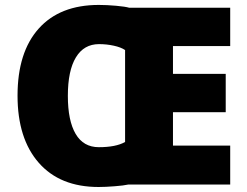

<svg xmlns="http://www.w3.org/2000/svg" viewBox="-20 -745 997 775"><path d="M909.2 0H497.1Q480.5 3.9 443.1 6.8Q405.8 9.8 377.9 9.8Q222.2 9.8 136.5 -87.9Q50.8 -185.5 50.8 -358.9Q50.8 -534.2 136.2 -629.6Q221.7 -725.1 378.9 -725.1Q411.6 -725.1 449 -721.7Q486.3 -718.3 501 -713.9H909.2V-559.1H678.2V-446.8H891.1V-292H678.2V-157.2H909.2ZM379.9 -566.9Q318.8 -566.9 286.4 -513.4Q253.9 -460 253.9 -357.9Q253.9 -257.8 285.4 -204.3Q316.9 -150.9 378.9 -150.9Q447.8 -150.9 484.9 -171.9V-543Q468.3 -554.2 439.5 -560.5Q410.6 -566.9 379.9 -566.9Z"/></svg>

Font: Open Sans ExtBd
Style: Bold
Weight: 800
Foundry: Ascender Corporation
Version: Version 1.10